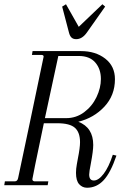

<svg xmlns="http://www.w3.org/2000/svg" viewBox="-31 -870 593 902"><path d="M121 -28Q121 -23 124.5 -20.5Q128 -18 132 -18H196L193 0H-11L-8 -18H38Q51 -18 54 -33L110 -298Q174 -601 174 -604Q174 -612 163 -612H119L122 -630H349Q418 -630 463.5 -594.5Q509 -559 509 -498Q509 -422 459.5 -369Q410 -316 337 -298Q407 -271 407 -189Q407 -162 396 -103Q388 -63 388 -50Q388 -22 410 -22Q432 -22 456 -53.5Q480 -85 499 -143L516 -139Q489 -59 456 -23.5Q423 12 378 12Q356 12 341 -4.5Q326 -21 326 -58Q326 -77 330 -98.5Q334 -120 335 -126Q345 -176 345 -202Q345 -248 321 -269.5Q297 -291 238 -291H175Q121 -34 121 -28ZM180 -315H280Q327 -315 364.5 -343Q402 -371 422.5 -414Q443 -457 443 -499Q443 -546 416.5 -576.5Q390 -607 339 -607H243ZM463 -839 377 -717Q355 -686 327 -686Q313 -686 305 -693.5Q297 -701 293 -717L261 -839L279 -850L339 -744L450 -850Z"/></svg>

Font: Arapey
Style: Italic
Weight: 400
Italic angle: -12°
Designer: Eduardo Rodriguez Tunni
Foundry: Eduardo Rodriguez Tunni
Version: Version 3.000